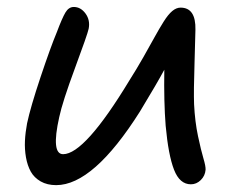

<svg xmlns="http://www.w3.org/2000/svg" viewBox="-20 -523 688 554"><path d="M142.1 11.2Q116.2 11.2 97.4 0.5Q78.6 -10.3 68.8 -27.8Q59.1 -45.4 54.9 -69.1Q50.8 -92.8 52 -116.9Q53.2 -141.1 58.1 -167Q67.9 -213.4 96.9 -300.3Q126 -387.2 144 -430.2Q159.2 -470.7 168.7 -486.8Q178.2 -502.9 192.9 -502.9Q212.9 -502.9 226.8 -483.9Q240.7 -464.8 235.8 -439.9Q232.4 -423.8 196.3 -326.4Q160.2 -229 150.9 -185.1Q127 -78.1 162.1 -78.1Q224.6 -78.1 354 -292Q373 -321.8 393.6 -357.9Q414.1 -394 426.5 -416.7Q439 -439.5 452.1 -460.4Q465.3 -481.4 477.1 -491.2Q488.8 -501 501 -501Q545.4 -501 543.9 -437Q543.9 -421.9 541.3 -341.3Q538.6 -260.7 540 -222.2Q542.5 -171.9 551.3 -130.4Q560.1 -88.9 566.9 -66.2Q573.7 -43.5 573.2 -33.2Q571.8 -15.6 559.3 -3.4Q546.9 8.8 530.8 8.8Q498.5 8.8 482.2 -33.2Q465.8 -75.2 458 -160.2Q452.6 -228.5 454.1 -321.8Q434.6 -285.2 383.8 -201.2Q249.5 11.2 142.1 11.2Z"/></svg>

Font: Shantell Sans Normal
Style: Italic
Weight: 400
Italic angle: -11.31°
Designer: Stephen Nixon, Anya Danilova, Shantell Martin
Foundry: Arrow Type
Version: Version 1.006;[559af2be0]